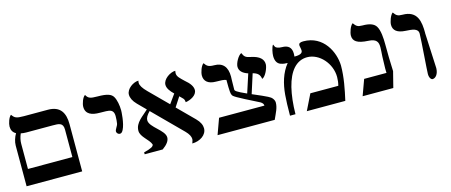

<svg xmlns="http://www.w3.org/2000/svg" viewBox="-43 -1112 3807 1621"><g transform="rotate(-15 1861.0 -302.0)"><path d="M90.3 -138.2V-357.9C90.3 -386.2 96.7 -415 109.4 -444.3C123 -441.4 138.7 -439.5 155.8 -439.5H386.2C441.9 -439.5 478.5 -439 478.5 -377.9V-138.2ZM527.3 -413.1C527.3 -510.3 491.2 -577.6 382.3 -577.6H171.9C105 -577.6 92.3 -585.9 70.3 -617.2C49.3 -603 32.7 -549.8 32.7 -523.9C32.7 -493.2 45.4 -469.7 71.3 -456.1C54.2 -427.7 41.5 -388.7 41.5 -355.5V0H527.3Z M916.5 -224.1C931.6 -224.1 939 -233.4 947.3 -249C974.6 -301.3 978.5 -404.8 978.5 -411.6C978.5 -455.6 969.2 -506.8 951.7 -535.6C934.6 -564 899.4 -577.6 816.9 -577.6C750.5 -577.6 735.4 -585 717.3 -617.2C694.8 -604 676.8 -550.8 676.8 -523.9C676.8 -458 731 -439.5 797.9 -439.5C848.6 -439.5 866.7 -438 878.9 -436C909.7 -430.2 920.9 -410.2 920.9 -377C920.9 -351.1 918.5 -330.1 916 -314C912.6 -293 889.6 -270 889.6 -251C889.6 -238.8 902.8 -224.1 916.5 -224.1Z M1428.7 -316.9 1482.9 -400.4C1510.3 -370.6 1520.5 -372.1 1522.9 -337.9C1563 -343.3 1624 -370.6 1624 -418.5C1624 -448.2 1603 -480 1561 -514.6C1528.3 -546.4 1503.4 -565.9 1503.4 -596.2C1503.4 -602.1 1504.9 -609.4 1505.9 -617.2C1462.9 -617.2 1395 -574.2 1395 -523.4C1395 -493.2 1417.5 -462.9 1448.2 -434.1L1391.6 -355L1234.4 -512.2C1198.7 -547.4 1181.2 -576.2 1181.2 -598.1C1181.2 -604 1182.1 -612.3 1184.1 -617.2C1139.2 -617.2 1075.7 -573.7 1075.7 -523.4C1075.7 -495.6 1089.8 -464.8 1121.1 -433.1L1189.9 -363.8C1144.5 -319.3 1074.2 -280.3 1074.2 -208C1074.2 -153.3 1143.1 -114.7 1160.6 -66.4C1160.6 -48.8 1138.7 -35.6 1074.2 -20V-2.9H1231.9C1274.4 -33.2 1295.4 -62.5 1295.4 -91.3C1295.4 -155.8 1169.4 -211.9 1169.4 -274.4C1169.4 -294.9 1182.6 -318.4 1209 -344.7L1456.5 -96.7C1482.9 -69.8 1496.1 -45.4 1496.1 -23.4C1496.1 -10.7 1488.3 4.4 1486.3 13.2C1554.2 12.7 1615.2 -27.3 1615.2 -85.9C1615.2 -112.8 1602.1 -143.6 1570.8 -174.8Z M2256.8 -138.2C2256.8 -152.3 2251 -165 2240.2 -178.2C2229 -191.4 2215.8 -200.7 2078.1 -259.3L2131.8 -427.7C2171.9 -417.5 2192.4 -399.4 2197.3 -360.8C2228.5 -371.1 2258.8 -441.9 2258.8 -473.1C2258.8 -515.6 2229.5 -549.3 2148.9 -565.4C2107.9 -573.7 2098.1 -582.5 2083 -617.2C2054.7 -605.5 2022 -544.9 2022 -513.7C2022 -478 2046.9 -452.1 2095.7 -436.5L2043 -274.4C1953.6 -314 1945.8 -324.7 1945.8 -335C1945.8 -408.7 1948.2 -427.7 1948.2 -448.7C1948.2 -532.7 1910.6 -577.1 1835 -577.1C1787.1 -577.1 1772.9 -587.9 1752.9 -617.2C1730.5 -602.1 1712.4 -547.9 1712.4 -519.5C1712.4 -470.7 1746.1 -439.9 1813.5 -439.5C1858.4 -439.5 1883.8 -438 1903.3 -430.7C1903.3 -323.7 1906.7 -309.6 1913.6 -296.4C1920.4 -283.2 1928.7 -274.9 2131.8 -173.3C2148.4 -163.6 2157.2 -151.9 2157.2 -138.2H1760.7L1710.4 0.5H2210C2235.8 -57.1 2256.3 -92.3 2256.8 -138.2Z M2869.1 -297.9C2866.2 -415.5 2790.5 -577.6 2613.8 -577.6C2585.4 -577.6 2573.7 -568.8 2573.7 -555.2C2573.7 -541.5 2580.6 -523.9 2580.6 -504.9C2580.6 -473.1 2531.2 -472.2 2509.3 -472.2C2510.3 -484.4 2510.7 -492.7 2510.7 -497.1C2510.7 -550.3 2484.4 -576.7 2427.2 -576.7C2395.5 -576.7 2377.4 -586.4 2371.6 -594.7C2369.1 -598.6 2365.7 -607.4 2360.8 -617.2C2346.2 -600.1 2336.4 -546.9 2336.4 -523.4C2336.4 -482.4 2350.6 -454.6 2380.4 -444.3C2401.9 -437 2419.9 -435.1 2439.9 -435.1C2383.3 -364.7 2358.4 -276.4 2350.1 -181.6C2346.2 -134.3 2343.8 -73.7 2343.8 0H2391.6C2392.6 -87.4 2401.4 -164.6 2417.5 -230.5C2434.1 -296.9 2458 -348.1 2490.2 -384.3C2522.5 -419.9 2562.5 -439.5 2609.9 -439.5C2717.3 -439.5 2812.5 -331.1 2812.5 -212.9C2812.5 -186.5 2809.1 -160.6 2802.7 -138.2H2558.6L2490.7 0H2827.1C2848.1 -93.3 2869.1 -195.8 2869.1 -297.9Z M3281.7 -138.2C3277.8 -219.7 3276.4 -299.3 3276.4 -376C3276.4 -426.3 3272.5 -496.6 3249.5 -533.7C3231 -563.5 3193.8 -577.6 3131.3 -577.6C3089.4 -577.6 3078.1 -587.4 3056.6 -617.2C3034.2 -603 3015.1 -546.9 3015.1 -519.5C3015.1 -471.2 3049.3 -444.3 3146.5 -439.5C3217.3 -436 3230.5 -406.7 3230.5 -360.4C3230.5 -337.4 3227.5 -311 3226.1 -281.7C3224.1 -239.7 3223.1 -204.1 3223.1 -175.3C3223.1 -163.6 3224.1 -155.8 3224.1 -138.2H3028.8L2978.5 0H3246.6Z M3580.6 -385.7C3579.1 -317.4 3559.1 -70.3 3559.1 -38.6C3559.1 -4.9 3574.7 13.2 3586.9 13.2C3612.8 13.2 3639.6 -15.6 3640.6 -68.8L3626 -379.4H3626.5C3626.5 -477.5 3613.3 -577.6 3481.4 -577.6C3439.9 -577.6 3427.7 -586.9 3406.7 -617.2C3384.8 -602.5 3365.7 -546.4 3365.7 -519.5C3365.7 -471.2 3399.4 -443.4 3471.7 -439.5C3526.9 -436 3580.6 -434.1 3580.6 -385.7Z"/></g></svg>

Font: Cardo
Style: Italic
Weight: 400
Designer: David J. Perry
Foundry: David J. Perry
Version: Version 0.99